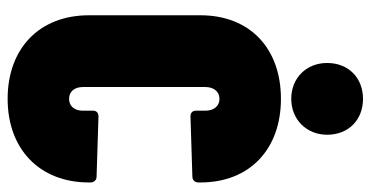

<svg xmlns="http://www.w3.org/2000/svg" viewBox="-254 -709 971 503"><g transform="rotate(90 231.5 -457.5)"><path d="M239 -735C293 -735 333 -775 333 -829C333 -885 294 -923 239 -923C184 -923 145 -885 145 -829C145 -775 184 -735 239 -735ZM239 8C370 8 458 -75 458 -205V-209C458 -218 452 -225 443 -225L285 -230C276 -230 270 -225 270 -216V-189C270 -167 258 -153 239 -153C220 -153 208 -167 208 -189V-510C208 -532 220 -547 239 -547C258 -547 270 -532 270 -510V-485C270 -476 276 -471 285 -471L443 -476C452 -476 458 -483 458 -492V-497C458 -627 370 -708 239 -708C107 -708 20 -627 20 -497V-205C20 -75 107 8 239 8Z"/></g></svg>

Font: Barlow Condensed Black
Style: Regular
Weight: 900
Width: 3
Designer: Jeremy Tribby
Foundry: Tribby Type
Version: Version 1.422;hotconv 1.0.109;makeotfexe 2.5.65596